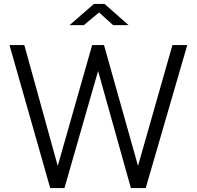

<svg xmlns="http://www.w3.org/2000/svg" viewBox="-20 -951 994 971"><path d="M552 -824H630L509 -931H455L332 -824H404L481 -888ZM927 -723H852L678 -112L506 -723H446L272 -112L103 -723H28L234 0H306L476 -592L642 0H717Z"/></svg>

Font: United Sans Light
Style: Regular
Weight: 300
Designer: Pablo Impallari, Rodrigo Fuenzalida (Modified by Dan O. Williams)
Version: Version 1.000;PS 001.000;hotconv 1.0.88;makeotf.lib2.5.64775